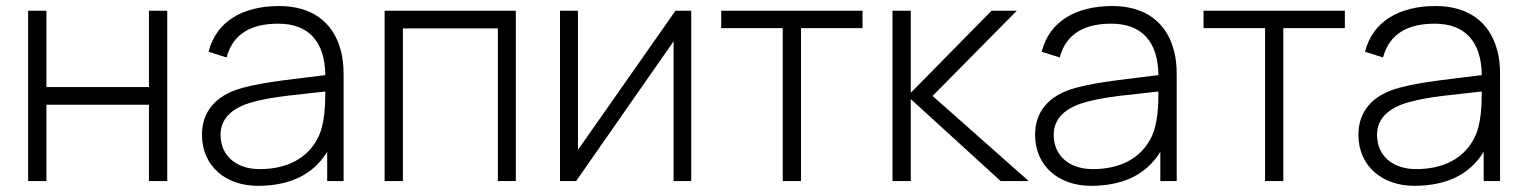

<svg xmlns="http://www.w3.org/2000/svg" viewBox="-20 -598 5036 634"><path d="M471.9 -562.5V-310.4H133.3V-562.5H72.9V0H133.3V-252.1H471.9V0H532.3V-562.5Z M1114.6 0V-349C1114.6 -380.2 1112.5 -407.3 1104.2 -435.4C1079.2 -526 1008.3 -578.1 902.1 -578.1C781.2 -578.1 693.8 -527.1 668.8 -427.1L728.1 -408.3C750 -489.6 813.5 -519.8 899 -519.8C999 -519.8 1053.1 -460.4 1054.2 -350C951 -336.5 861.5 -329.2 782.3 -308.3C687.5 -283.3 646.9 -225 646.9 -153.1C646.9 -49 726 15.6 831.2 15.6C931.2 15.6 1012.5 -17.7 1060.4 -96.9V0ZM1030.2 -143.8C995.8 -74 926 -39.6 837.5 -39.6C761.5 -39.6 708.3 -82.3 708.3 -153.1C708.3 -208.3 749 -242.7 812.5 -260.4C883.3 -280.2 958.3 -284.4 1054.2 -295.8C1054.2 -256.2 1053.1 -188.5 1030.2 -143.8Z M1683.3 -562.5H1250V0H1310.4V-504.2H1624V0H1683.3Z M2262.5 -562.5H2210.4L1888.5 -103.1V-562.5H1829.2V0H1882.3L2204.2 -461.5V0H2262.5Z M2828.1 -562.5H2361.5V-505.2H2564.6V0H2625V-505.2H2828.1Z M2927.1 0H2987.5V-270.8L3284.4 0H3377.1L3059.4 -281.2L3337.5 -562.5H3254.2L2987.5 -291.7V-562.5H2927.1Z M3865.6 0V-349C3865.6 -380.2 3863.5 -407.3 3855.2 -435.4C3830.2 -526 3759.4 -578.1 3653.1 -578.1C3532.3 -578.1 3444.8 -527.1 3419.8 -427.1L3479.2 -408.3C3501 -489.6 3564.6 -519.8 3650 -519.8C3750 -519.8 3804.2 -460.4 3805.2 -350C3702.1 -336.5 3612.5 -329.2 3533.3 -308.3C3438.5 -283.3 3397.9 -225 3397.9 -153.1C3397.9 -49 3477.1 15.6 3582.3 15.6C3682.3 15.6 3763.5 -17.7 3811.5 -96.9V0ZM3781.3 -143.8C3746.9 -74 3677.1 -39.6 3588.5 -39.6C3512.5 -39.6 3459.4 -82.3 3459.4 -153.1C3459.4 -208.3 3500 -242.7 3563.5 -260.4C3634.4 -280.2 3709.4 -284.4 3805.2 -295.8C3805.2 -256.2 3804.2 -188.5 3781.3 -143.8Z M4420.8 -562.5H3954.2V-505.2H4157.3V0H4217.7V-505.2H4420.8Z M4933.3 0V-349C4933.3 -380.2 4931.3 -407.3 4922.9 -435.4C4897.9 -526 4827.1 -578.1 4720.8 -578.1C4600 -578.1 4512.5 -527.1 4487.5 -427.1L4546.9 -408.3C4568.8 -489.6 4632.3 -519.8 4717.7 -519.8C4817.7 -519.8 4871.9 -460.4 4872.9 -350C4769.8 -336.5 4680.2 -329.2 4601 -308.3C4506.3 -283.3 4465.6 -225 4465.6 -153.1C4465.6 -49 4544.8 15.6 4650 15.6C4750 15.6 4831.3 -17.7 4879.2 -96.9V0ZM4849 -143.8C4814.6 -74 4744.8 -39.6 4656.3 -39.6C4580.2 -39.6 4527.1 -82.3 4527.1 -153.1C4527.1 -208.3 4567.7 -242.7 4631.3 -260.4C4702.1 -280.2 4777.1 -284.4 4872.9 -295.8C4872.9 -256.2 4871.9 -188.5 4849 -143.8Z"/></svg>

Font: Manrope3 Light
Style: Regular
Weight: 300
Designer: Mikhail Sharanda
Foundry: Mikhail Sharanda
Version: Version 3.000;PS 003.000;hotconv 1.0.88;makeotf.lib2.5.64775